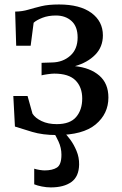

<svg xmlns="http://www.w3.org/2000/svg" viewBox="-20 -578 530 836"><path d="M226 10Q166 10 119.8 -3.8Q73.5 -17.5 45 -27L38 -160H100L121.5 -83Q133.5 -64 161.2 -50.8Q189 -37.5 227 -37.5Q285 -37.5 311.5 -68.5Q338 -99.5 338 -149Q338 -198.5 308.8 -228Q279.5 -257.5 216 -257.5Q206 -257.5 186.8 -254.8Q167.5 -252 161 -250V-304.5L207 -306Q254 -307 286 -335.5Q318 -364 318 -415Q318 -462.5 291.5 -486.5Q265 -510.5 223.5 -510.5Q190 -510.5 164.5 -500.5Q139 -490.5 126.5 -479L113.5 -379H50.5L46 -527.5Q77 -528 103 -535.8Q129 -543.5 159.8 -551Q190.5 -558.5 237 -558.5Q328 -558.5 378 -521.8Q428 -485 428 -424Q428 -373.5 394.5 -339.5Q361 -305.5 306.5 -290Q373 -283 412.5 -248.8Q452 -214.5 452 -153.5Q452 -82.5 396.5 -36.2Q341 10 226 10ZM201 238Q182.5 238 162.2 234Q142 230 129 224.5V156.5Q139.5 160 153 162Q166.5 164 174 164Q208.5 164 228 151.5Q247.5 139 247.5 95.5Q247.5 66 234.8 38.2Q222 10.5 213.5 -1L242 -6L259.5 -1Q270.5 9 286 30Q301.5 51 313.2 79Q325 107 324.5 138.5Q323.5 191 290.8 214.5Q258 238 201 238Z"/></svg>

Font: Merriweather Text
Style: Regular
Weight: 400
Designer: Eben Sorkin
Foundry: Eben Sorkin
Version: Version 2.100; ttfautohint (v1.7.19-72a1) -l 8 -r 50 -G 200 